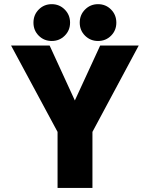

<svg xmlns="http://www.w3.org/2000/svg" viewBox="-20 -924 750 944"><path d="M234.5 -722.5Q196.5 -722.5 170.5 -748.5Q144.5 -774.5 144.5 -812.5Q144.5 -851 170.5 -877.2Q196.5 -903.5 234.5 -903.5Q272 -903.5 298.2 -877.2Q324.5 -851 324.5 -812.5Q324.5 -774.5 298.2 -748.5Q272 -722.5 234.5 -722.5ZM462 -722.5Q424.5 -722.5 398.2 -748.5Q372 -774.5 372 -812.5Q372 -851 398.2 -877.2Q424.5 -903.5 462 -903.5Q500 -903.5 526 -877.2Q552 -851 552 -812.5Q552 -774.5 526 -748.5Q500 -722.5 462 -722.5ZM263 0V-275.5L34.5 -700H224L348 -430L472.5 -700H662L434.5 -275.5V0Z"/></svg>

Font: League Mono ExtraBold
Style: Regular
Weight: 800
Width: 6
Designer: Tyler Finck
Foundry: The League of Moveable Type / Tyler Finck
Version: Version 2.210